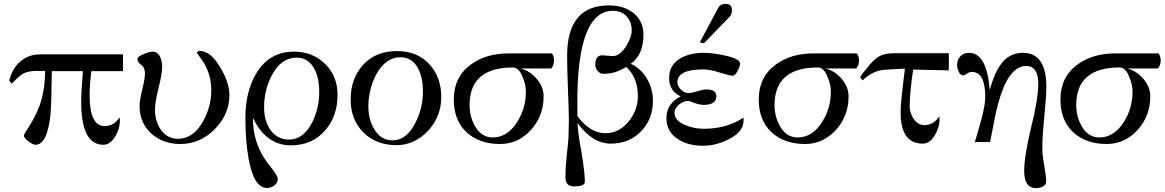

<svg xmlns="http://www.w3.org/2000/svg" viewBox="-20 -738 6046 996"><path d="M618 -456V-369H454Q445 -301 445 -242Q445 -84 523 -84Q572 -84 600 -129Q602 -119 602 -111Q602 -73 579 -32Q552 13 516 13Q401 13 401 -212Q401 -254 410 -369H249Q246 -192 243 -153Q227 13 164 13Q150 13 127 -5Q104 -23 104 -35Q104 -41 132 -84Q166 -138 186 -192Q214 -273 214 -370H166Q123 -370 95 -353Q80 -344 40 -304L28 -320Q44 -384 86.5 -420Q129 -456 189 -456Z M1170 -245Q1170 -144 1093 -67Q1017 9 915 9Q827 9 766 -44Q704 -100 704 -188Q704 -216 718 -274Q732 -332 732 -357Q732 -388 712 -402Q693 -415 693 -432Q693 -445 727 -458Q755 -470 772 -470Q798 -470 811 -442Q821 -422 821 -392Q821 -353 802 -280Q784 -206 784 -169Q784 -111 813 -67Q847 -18 903 -18Q983 -18 1033 -108Q1076 -184 1076 -270Q1076 -345 1039 -410Q1013 -446 1001 -464Q1007 -474 1015 -474Q1073 -474 1124 -386Q1170 -309 1170 -245Z M1731 -246Q1731 -135 1667 -62Q1600 16 1489 16Q1360 16 1292 -127Q1292 -38 1325 35Q1345 81 1388 133Q1421 176 1421 189Q1421 210 1404 223.5Q1387 237 1365 237Q1296 237 1269 82Q1253 -7 1253 -127Q1253 -262 1309 -357Q1377 -470 1504 -470Q1602 -470 1666 -407Q1731 -344 1731 -246ZM1636 -261Q1636 -332 1612 -378Q1581 -439 1519 -439Q1438 -439 1390 -347Q1350 -271 1350 -181Q1350 -115 1380 -68Q1416 -14 1480 -14Q1554 -14 1600 -104Q1636 -178 1636 -261Z M2269 -234Q2269 -136 2203 -62Q2132 15 2036 15Q1932 15 1865 -51Q1799 -117 1799 -222Q1799 -331 1864 -402Q1929 -473 2038 -473Q2145 -473 2206 -406Q2269 -340 2269 -234ZM2174 -263Q2174 -333 2150 -381Q2120 -441 2057 -441Q1980 -441 1930 -349Q1891 -271 1891 -186Q1891 -120 1920 -70Q1954 -10 2017 -10Q2090 -10 2137 -105Q2174 -180 2174 -263Z M2854 -424Q2854 -400 2840 -383H2681Q2731 -369 2765 -328Q2800 -287 2800 -238Q2800 -139 2737 -67Q2670 9 2574 9Q2466 9 2399 -53Q2334 -115 2334 -222Q2334 -338 2421 -402Q2500 -461 2618 -461H2843Q2854 -447 2854 -424ZM2708 -261Q2708 -300 2692 -336Q2673 -388 2641 -388Q2416 -388 2416 -193Q2416 -132 2445 -82Q2478 -25 2536 -25Q2613 -25 2664 -107Q2708 -178 2708 -261Z M3367 -214Q3367 -120 3305 -56Q3243 7 3149 7Q3053 7 2976 -100Q2977 -52 2997 55Q3014 159 3014 205Q3014 229 2957 229Q2913 229 2913 181Q2913 144 2919 79Q2921 59 2923.5 34.5Q2926 10 2927.5 -3.5Q2929 -17 2929 -24Q2931 -80 2931 -114Q2931 -158 2926 -281Q2922 -381 2922 -449Q2922 -710 3139 -710Q3213 -710 3263 -673Q3318 -630 3318 -559Q3318 -454 3252 -407Q3305 -383 3336 -330Q3367 -277 3367 -214ZM3289 -239Q3289 -336 3228 -391Q3174 -355 3110 -355Q3093 -355 3080.5 -369.5Q3068 -384 3068 -402Q3068 -451 3104 -451Q3109 -451 3131 -449Q3153 -447 3159 -447Q3195 -447 3227 -497Q3257 -544 3257 -581Q3257 -625 3230 -653.5Q3203 -682 3160 -682Q2971 -682 2975 -189V-136Q3041 -47 3121 -47Q3192 -47 3242 -109Q3289 -168 3289 -239Z M3777 -685Q3777 -663 3764 -650L3632 -514L3610 -518L3707 -699Q3717 -718 3744 -718Q3777 -718 3777 -685ZM3837 -128V-120Q3842 -57 3763 -17Q3696 18 3628 18Q3549 18 3499 -15Q3437 -53 3437 -125Q3437 -200 3511 -238Q3451 -266 3451 -334Q3451 -401 3509 -435Q3558 -464 3630 -464Q3677 -464 3736 -451Q3819 -434 3819 -408Q3819 -394 3806 -369Q3793 -345 3780 -345Q3768 -345 3716 -361Q3662 -378 3631 -378Q3494 -378 3494 -312Q3494 -291 3512.5 -273Q3531 -255 3552 -255Q3565 -255 3597 -264Q3627 -274 3645 -274Q3696 -274 3696 -239Q3696 -194 3631 -194Q3611 -194 3581 -204L3552 -215Q3528 -215 3503 -196Q3479 -176 3479 -153Q3479 -111 3538 -88Q3581 -70 3631 -70Q3751 -70 3837 -128Z M4436 -424Q4436 -400 4422 -383H4263Q4313 -369 4347 -328Q4382 -287 4382 -238Q4382 -139 4319 -67Q4252 9 4156 9Q4048 9 3981 -53Q3916 -115 3916 -222Q3916 -338 4003 -402Q4082 -461 4200 -461H4425Q4436 -447 4436 -424ZM4290 -261Q4290 -300 4274 -336Q4255 -388 4223 -388Q3998 -388 3998 -193Q3998 -132 4027 -82Q4060 -25 4118 -25Q4195 -25 4246 -107Q4290 -178 4290 -261Z M4902 -462V-373L4717 -377Q4699 -257 4699 -186Q4699 -153 4719 -122Q4742 -89 4775 -89Q4823 -89 4853 -135Q4854 -130 4854 -116Q4854 -78 4830 -38Q4805 7 4767 7Q4652 7 4652 -154Q4652 -198 4661 -268Q4664 -295 4667 -322Q4670 -349 4672 -363Q4674 -377 4674 -382Q4570 -377 4556 -375Q4499 -365 4455 -321L4442 -337Q4444 -346 4495 -406Q4522 -438 4549 -450Q4576 -462 4621 -462Z M5408 -287Q5408 -241 5397 -129Q5387 -28 5387 31Q5387 65 5397 121Q5407 177 5407 206Q5407 220 5390.5 229Q5374 238 5355 238Q5293 238 5293 149Q5293 73 5329 -77Q5366 -226 5366 -304Q5366 -396 5302 -396Q5245 -396 5201 -316Q5169 -256 5145 -148Q5125 -50 5116 -1H5037Q5042 -17 5053.5 -57Q5065 -97 5071 -119Q5091 -194 5091 -235Q5091 -365 5021 -365Q5010 -365 4996 -356Q4982 -347 4977 -347Q4962 -347 4953 -367Q4945 -385 4945 -400Q4945 -428 4962 -446Q4979 -464 5006 -464Q5100 -464 5114 -270Q5136 -354 5169 -400Q5212 -464 5286 -464Q5408 -464 5408 -287Z M6001 -424Q6001 -400 5987 -383H5828Q5878 -369 5912 -328Q5947 -287 5947 -238Q5947 -139 5884 -67Q5817 9 5721 9Q5613 9 5546 -53Q5481 -115 5481 -222Q5481 -338 5568 -402Q5647 -461 5765 -461H5990Q6001 -447 6001 -424ZM5855 -261Q5855 -300 5839 -336Q5820 -388 5788 -388Q5563 -388 5563 -193Q5563 -132 5592 -82Q5625 -25 5683 -25Q5760 -25 5811 -107Q5855 -178 5855 -261Z"/></svg>

Font: GFS Didot
Style: Regular
Weight: 400
Designer: Takis Katsoulidis and George D. Matthiopoulos
Foundry: Takis Katsoulidis and George D. Matthiopoulos
Version: Version 1.0